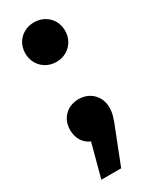

<svg xmlns="http://www.w3.org/2000/svg" viewBox="-184 -589 627 787"><g transform="rotate(-30 129.0 -195.5)"><path d="M129 -357C181 -357 223 -396 223 -451C223 -506 181 -544 129 -544C77 -544 35 -506 35 -451C35 -396 77 -357 129 -357ZM196 10C218 -43 223 -62 223 -87C223 -142 183 -180 130 -180C77 -180 37 -143 37 -87C37 -47 57 -17 88 -4L46 153H140Z"/></g></svg>

Font: Montserrat-Alt1
Style: Bold
Weight: 700
Designer: Differentunic
Foundry: Differentunic
Version: Version 7.222